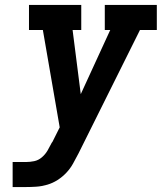

<svg xmlns="http://www.w3.org/2000/svg" viewBox="-20 -755 653 775"><path d="M31 0V-101H84Q101 -101 118 -104.5Q135 -108 149 -120Q163 -132 172 -147.5Q181 -163 189 -179L190 -180V-181Q190 -181 190.5 -181Q191 -181 191 -181L221 -241L153 -634H97V-735H308V-634H273L306 -375L425 -634H403V-735H613V-634H545L297 -136Q286 -115 275 -95Q264 -75 248 -58Q232 -41 212.5 -28.5Q193 -16 171 -9.5Q149 -3 127.5 -1.5Q106 0 84 0Z"/></svg>

Font: Iosevka Slab Extended Oblique
Style: Bold
Weight: 700
Width: 7
Italic angle: -9°
Monospace: yes
Designer: Belleve Invis
Foundry: Belleve Invis
Version: Version 11.1.1; ttfautohint (v1.8.3)